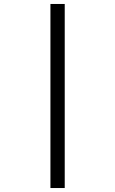

<svg xmlns="http://www.w3.org/2000/svg" viewBox="-20 -812 580 967"><path d="M234 -792H306V135H234Z"/></svg>

Font: loriya25
Style: Book
Weight: 400
Designer: Jelle Bosma - Monotype Design Team
Foundry: Monotype Imaging Inc.
Version: Version 2.003